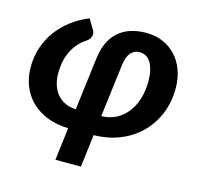

<svg xmlns="http://www.w3.org/2000/svg" viewBox="-101 -631 939 906"><g transform="rotate(15 368.5 -178.0)"><path d="M152.5 -231.5Q152.5 -200 161 -174Q169.5 -148 185.5 -129.5Q201.5 -111 224.5 -100.2Q247.5 -89.5 276.5 -88.5L308.5 -345Q314 -391.5 330.2 -425Q346.5 -458.5 372 -480.2Q397.5 -502 431.2 -512.5Q465 -523 505.5 -523Q552 -523 589 -506.5Q626 -490 652.2 -461Q678.5 -432 692.5 -392.2Q706.5 -352.5 706.5 -306.5Q706.5 -235 681.8 -177.5Q657 -120 614.2 -79Q571.5 -38 513.5 -15.5Q455.5 7 389.5 7.5L370 166.5H245.5L265 7Q210 6 164.8 -11.2Q119.5 -28.5 87.2 -59Q55 -89.5 37.2 -132Q19.5 -174.5 19.5 -226Q19.5 -278.5 35 -324Q50.5 -369.5 78.5 -407Q106.5 -444.5 144.8 -473Q183 -501.5 229 -520L260 -467.5Q264 -460 264 -452.2Q264 -444.5 261 -437.2Q258 -430 252.5 -424Q247 -418 241 -414.5Q200.5 -389 176.5 -342.2Q152.5 -295.5 152.5 -231.5ZM401 -88.5Q440.5 -89 472.5 -105.5Q504.5 -122 527 -150.8Q549.5 -179.5 561.5 -218.8Q573.5 -258 573.5 -304Q573.5 -361.5 554 -394.2Q534.5 -427 497.5 -427Q473.5 -427 456 -408Q438.5 -389 433 -345Z"/></g></svg>

Font: Lato Heavy
Style: Italic
Weight: 800
Italic angle: -7°
Designer: Lukasz Dziedzic
Foundry: tyPoland Lukasz Dziedzic
Version: Version 2.007; 2014-02-27